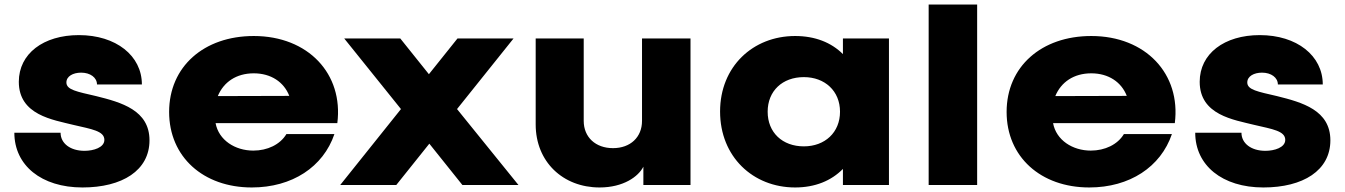

<svg xmlns="http://www.w3.org/2000/svg" viewBox="-20 -820 5960 851"><path d="M345.5 10.9C521.8 10.9 642.6 -64.4 642.6 -198C642.6 -331.7 517.8 -366.3 405.9 -394.1C320.8 -413.9 274.3 -421.8 274.3 -454.5C274.3 -482.2 304 -498 339.6 -498C380.2 -498 409.9 -476.2 409.9 -445.5H608.9C608.9 -573.3 494.1 -664.4 329.7 -664.4C172.3 -664.4 63.4 -582.2 63.4 -457.4C63.4 -309.9 214.9 -289.1 305.9 -266.3C386.1 -247.5 442.6 -239.6 442.6 -200C442.6 -166.3 395 -151.5 354.5 -151.5C292.1 -151.5 248.5 -184.2 248.5 -231.7H43.6C43.6 -87.1 163.4 10.9 345.5 10.9Z M945.4 -394.1C971.1 -456.4 1027.6 -495 1104.8 -495C1181 -495 1238.5 -456.4 1262.2 -395ZM1095.9 10.9C1275.1 10.9 1412.7 -80.2 1462.2 -225.7H1249.4C1221.6 -179.2 1165.2 -152.5 1102.8 -152.5C1021.6 -152.5 949.4 -199 935.5 -274.3H1475.1C1502.8 -492.1 1346.4 -660.4 1104.8 -660.4C884 -660.4 729.6 -524.8 729.6 -323.8C729.6 -124.8 881 10.9 1095.9 10.9Z M1487.9 0H1736.4L1882.9 -183.2L2029.5 0H2278L2005.7 -336.6L2256.2 -649.5H2007.7L1881 -491.1L1754.2 -649.5H1505.7L1757.2 -336.6Z M3040.5 -649.5H2825.6V-284.2C2825.6 -211.9 2774.1 -163.4 2696.9 -163.4C2619.7 -163.4 2567.2 -211.9 2567.2 -284.2V-649.5H2354.3V-268.3C2354.3 -103 2475.1 10.9 2637.5 10.9C2743.4 10.9 2809.8 -37.6 2831.6 -81.2V0H3040.5Z M3382.5 -324.8C3382.5 -416.8 3447.8 -478.2 3542.9 -478.2C3635.9 -478.2 3703.2 -416.8 3703.2 -324.8C3703.2 -232.7 3635.9 -171.3 3542.9 -171.3C3447.8 -171.3 3382.5 -232.7 3382.5 -324.8ZM3504.2 10.9C3592.4 10.9 3664.6 -18.8 3716.1 -71.3V0H3920.1V-649.5H3716.1V-580.2C3664.6 -631.7 3592.4 -660.4 3504.2 -660.4C3317.1 -660.4 3171.6 -524.8 3171.6 -325.7C3171.6 -125.7 3317.1 10.9 3504.2 10.9Z M4096.1 0H4311V-800H4096.1Z M4657.4 -394.1C4683.1 -456.4 4739.6 -495 4816.8 -495C4893 -495 4950.5 -456.4 4974.2 -395ZM4807.9 10.9C4987.1 10.9 5124.7 -80.2 5174.2 -225.7H4961.4C4933.6 -179.2 4877.2 -152.5 4814.8 -152.5C4733.6 -152.5 4661.4 -199 4647.5 -274.3H5187.1C5214.8 -492.1 5058.4 -660.4 4816.8 -660.4C4596 -660.4 4441.6 -524.8 4441.6 -323.8C4441.6 -124.8 4593 10.9 4807.9 10.9Z M5579.5 10.9C5755.8 10.9 5876.6 -64.4 5876.6 -198C5876.6 -331.7 5751.8 -366.3 5639.9 -394.1C5554.8 -413.9 5508.3 -421.8 5508.3 -454.5C5508.3 -482.2 5538 -498 5573.6 -498C5614.2 -498 5643.9 -476.2 5643.9 -445.5H5842.9C5842.9 -573.3 5728.1 -664.4 5563.7 -664.4C5406.3 -664.4 5297.4 -582.2 5297.4 -457.4C5297.4 -309.9 5448.9 -289.1 5539.9 -266.3C5620.1 -247.5 5676.6 -239.6 5676.6 -200C5676.6 -166.3 5629 -151.5 5588.5 -151.5C5526.1 -151.5 5482.5 -184.2 5482.5 -231.7H5277.6C5277.6 -87.1 5397.4 10.9 5579.5 10.9Z"/></svg>

Font: Calandify
Style: Semi Bold
Weight: 700
Designer: Brittany Allen
Foundry: Brittany Allen
Version: Version 1.0; ttfautohint (v1.8.4.7-5d5b)